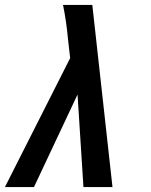

<svg xmlns="http://www.w3.org/2000/svg" viewBox="-44 -760 614 780"><path d="M94 0H-24L241 -524L232 -603Q229 -637 224 -671.5Q219 -706 212 -740H331L413 0H295L271 -376Z"/></svg>

Font: Lode
Style: Bold Italic
Weight: 700
Italic angle: -11°
Monospace: yes
Designer: Belleve Invis
Foundry: Belleve Invis
Version: Version 29.2.0; ttfautohint (v1.8.3)